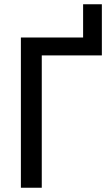

<svg xmlns="http://www.w3.org/2000/svg" viewBox="-20 -881 521 901"><path d="M78 0V-705H370V-861H458V-621H176V0Z"/></svg>

Font: Nunito Sans 10pt Condensed SemiBold
Style: Regular
Weight: 600
Width: 3
Designer: Vernon Adams
Foundry: Vernon Adams
Version: Version 3.101;gftools[0.9.27]